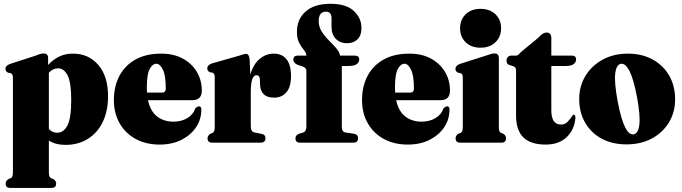

<svg xmlns="http://www.w3.org/2000/svg" viewBox="-20 -734 3510 988"><path d="M227.5 -435V-399.5Q253.5 -428 284.8 -443Q316 -458 355 -458Q436.5 -458 486.2 -399.5Q536 -341 536 -239Q536 -161.5 508.2 -105.2Q480.5 -49 431.2 -18.8Q382 11.5 318 11.5Q265.5 11.5 231.5 -10.5V150.5Q231.5 166.5 234.2 173.2Q237 180 243 183L255 187.5Q269 197.5 269 210.5Q269 233 245.5 233H32.5Q9 233 9 210.5Q9 197.5 23 187.5L35 183Q41 180 43.8 173.2Q46.5 166.5 46.5 150.5V-333.5Q46.5 -345 43.5 -350Q40.5 -355 34 -358L22 -359.5Q8 -366.5 8 -380Q8 -395 30 -404.5L163 -447.5Q178.5 -454 188 -456.5Q197.5 -459 205 -459Q227.5 -459 227.5 -435ZM279 -382.5Q252 -382.5 231.5 -360V-70.5Q248.5 -51 274.5 -51Q307 -51 326.8 -88Q346.5 -125 346.5 -220Q346.5 -309.5 327.8 -346Q309 -382.5 279 -382.5Z M1018.5 -268Q1018.5 -218.5 970 -218.5H741.5Q754 -161.5 788.2 -134.8Q822.5 -108 873 -108Q913 -108 943.5 -126Q974 -144 985 -176Q996 -187 1004 -187Q1016 -187 1016 -169.5Q1016 -120 988.8 -79.2Q961.5 -38.5 913.2 -14.2Q865 10 801.5 10Q731.5 10 678.5 -18.8Q625.5 -47.5 595.8 -99.2Q566 -151 566 -219Q566 -290.5 594.8 -344.2Q623.5 -398 677.8 -428Q732 -458 809 -458Q874 -458 920.8 -432.5Q967.5 -407 993 -364Q1018.5 -321 1018.5 -268ZM735.5 -282.5Q735.5 -269.5 736.5 -257.5H814Q833 -257.5 833 -278.5Q833 -346.5 817.8 -376.2Q802.5 -406 785 -406Q765 -406 750.2 -379.2Q735.5 -352.5 735.5 -282.5Z M1264.5 -429 1268 -350Q1284 -404.5 1316.5 -431.2Q1349 -458 1388.5 -458Q1431 -458 1454.2 -429.2Q1477.5 -400.5 1477.5 -343Q1477.5 -285.5 1453.2 -258.5Q1429 -231.5 1391.5 -231.5Q1354 -231.5 1336.2 -250Q1318.5 -268.5 1318 -302.5L1317.5 -322.5Q1317 -347 1300 -347Q1270.5 -347 1270.5 -261V-85Q1270.5 -56 1289 -52.5L1326.5 -45Q1346 -41.5 1346 -22.5Q1346 0 1321.5 0H1071.5Q1048 0 1048 -22.5Q1048 -35.5 1062 -45.5L1073.5 -50Q1079.5 -53 1082.2 -59.5Q1085 -66 1085 -81V-335Q1085 -347 1082.2 -352.2Q1079.5 -357.5 1073 -360.5L1060 -362Q1046.5 -369 1046.5 -382Q1046.5 -398 1068.5 -407L1210.5 -447.5Q1235.5 -456.5 1246 -456.5Q1254 -456.5 1258.2 -450.5Q1262.5 -444.5 1264.5 -429Z M1739 -83Q1739 -55 1757 -52.5L1800 -46Q1822.5 -43 1822.5 -23Q1822.5 0 1799 0H1523Q1500.5 0 1500.5 -22Q1500.5 -38.5 1518 -45.5L1539.5 -52Q1556.5 -57.5 1556.5 -81.5V-370.5Q1556.5 -383.5 1540 -391L1511 -400.5Q1489.5 -410.5 1489.5 -427.5Q1489.5 -448 1513 -448H1557Q1555.5 -463 1543.2 -477.5Q1531 -492 1519.5 -513.5Q1508 -535 1508 -570.5Q1508 -635.5 1553 -675Q1598 -714.5 1681 -714.5Q1761 -714.5 1800.5 -677.8Q1840 -641 1840 -590.5Q1840 -551 1819.2 -531.2Q1798.5 -511.5 1766 -511.5Q1730 -511.5 1708 -534.2Q1686 -557 1686 -595.5V-640Q1686 -674 1657.5 -674Q1620 -674 1620 -625.5Q1620 -596.5 1635.2 -572.2Q1650.5 -548 1671.5 -527Q1692.5 -506 1709.5 -486.8Q1726.5 -467.5 1730 -448H1804.5Q1828.5 -448 1828.5 -428.5Q1828.5 -413.5 1815.5 -404Q1802.5 -394.5 1774.5 -394.5H1739Z M2295.5 -268Q2295.5 -218.5 2247 -218.5H2018.5Q2031 -161.5 2065.2 -134.8Q2099.5 -108 2150 -108Q2190 -108 2220.5 -126Q2251 -144 2262 -176Q2273 -187 2281 -187Q2293 -187 2293 -169.5Q2293 -120 2265.8 -79.2Q2238.5 -38.5 2190.2 -14.2Q2142 10 2078.5 10Q2008.5 10 1955.5 -18.8Q1902.5 -47.5 1872.8 -99.2Q1843 -151 1843 -219Q1843 -290.5 1871.8 -344.2Q1900.5 -398 1954.8 -428Q2009 -458 2086 -458Q2151 -458 2197.8 -432.5Q2244.5 -407 2270 -364Q2295.5 -321 2295.5 -268ZM2012.5 -282.5Q2012.5 -269.5 2013.5 -257.5H2091Q2110 -257.5 2110 -278.5Q2110 -346.5 2094.8 -376.2Q2079.5 -406 2062 -406Q2042 -406 2027.2 -379.2Q2012.5 -352.5 2012.5 -282.5Z M2452.5 -488.5Q2405 -488.5 2376.2 -516.5Q2347.5 -544.5 2347.5 -588.5Q2347.5 -632.5 2376.2 -660.5Q2405 -688.5 2452.5 -688.5Q2500.5 -688.5 2529.5 -660.5Q2558.5 -632.5 2558.5 -588.5Q2558.5 -544.5 2529.5 -516.5Q2500.5 -488.5 2452.5 -488.5ZM2547 -435V-82.5Q2547 -66.5 2549.5 -59.8Q2552 -53 2558.5 -50L2570.5 -45.5Q2584 -36.5 2584 -22.5Q2584 0 2561 0H2347.5Q2324.5 0 2324.5 -22.5Q2324.5 -36.5 2338 -45.5L2350 -50Q2356 -53 2358.8 -59.8Q2361.5 -66.5 2361.5 -82.5V-333.5Q2361.5 -345 2358.8 -350Q2356 -355 2349.5 -358L2337.5 -359.5Q2323.5 -366.5 2323.5 -380Q2323.5 -395.5 2345 -404.5L2484.5 -449Q2500.5 -455 2508.8 -457Q2517 -459 2525 -459Q2547 -459 2547 -435Z M2623.5 -392.5 2600 -400Q2591.5 -403.5 2589 -409.5Q2586.5 -415.5 2586.5 -424Q2586.5 -434.5 2593.8 -441.2Q2601 -448 2612.5 -448H2637Q2641.5 -448 2646.2 -451.5Q2651 -455 2660 -465.5L2752.5 -542Q2773 -566.5 2792.5 -566.5Q2817 -566.5 2817 -537.5V-448H2921.5Q2944.5 -448 2944.5 -428.5Q2944.5 -414 2932 -404.2Q2919.5 -394.5 2892 -394.5H2817V-166.5Q2817 -93 2867 -93Q2888.5 -93 2902.8 -109.2Q2917 -125.5 2929 -143.5Q2933.5 -145.5 2937.5 -141.5Q2941.5 -137.5 2941 -126.5Q2935.5 -65.5 2895.5 -27.8Q2855.5 10 2788 10Q2711.5 10 2673.5 -26.5Q2635.5 -63 2635.5 -141.5V-367.5Q2635.5 -378 2633.5 -383.2Q2631.5 -388.5 2623.5 -392.5Z M3211 -458Q3283.5 -458 3338.2 -428Q3393 -398 3423.5 -345Q3454 -292 3454 -222.5Q3454 -156.5 3422.2 -104Q3390.5 -51.5 3334.2 -21.2Q3278 9 3203.5 9Q3131 9 3076.2 -20.5Q3021.5 -50 2991 -102.8Q2960.5 -155.5 2960.5 -224.5Q2960.5 -290.5 2992.5 -343.2Q3024.5 -396 3081 -427Q3137.5 -458 3211 -458ZM3241.5 -43Q3264.5 -47.5 3270 -93Q3275.5 -138.5 3258 -234Q3240 -329 3218.8 -369.5Q3197.5 -410 3174 -405.5Q3151 -400.5 3145.8 -355.2Q3140.5 -310 3158 -214.5Q3176 -119 3197 -78.5Q3218 -38 3241.5 -43Z"/></svg>

Font: Fraunces 144pt Soft Black
Style: Regular
Weight: 900
Version: Version 1.000;[b76b70a41]